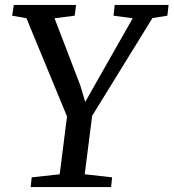

<svg xmlns="http://www.w3.org/2000/svg" viewBox="-20 -763 708 783"><path d="M105 0 109.3 -39.8 223.5 -52.2 253.3 -288.2 87.8 -688.7 29.5 -699 36.4 -743H290.3L284.6 -699.1L202.4 -688.5L307.5 -414.6L327.6 -347.1L365.2 -413.9L521.2 -688.5L442.9 -699.1L447.9 -743H667.5L662.6 -699.1L601.6 -689.2L355.8 -290.7L325.5 -52.3L437.3 -39.8L433 0Z"/></svg>

Font: Merriweather Light
Style: Italic
Weight: 300
Italic angle: -7.8°
Designer: Eben Sorkin
Foundry: Eben Sorkin
Version: Version 2.101